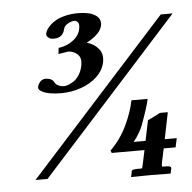

<svg xmlns="http://www.w3.org/2000/svg" viewBox="-51 -688 816 817"><g transform="rotate(-5 356.5 -280.0)"><path d="M662.1 -601.1H712.9L121.1 54.2H69.8ZM311 -569.8Q314.9 -588.4 309.1 -597.2Q303.2 -606 293.9 -606Q281.7 -606 266.4 -597.9Q251 -589.8 247.1 -575.2Q238.8 -538.1 200.2 -538.1Q185.5 -538.1 178 -544.2Q170.4 -550.3 169.7 -555.4Q168.9 -560.5 169.9 -564Q171.4 -570.8 176.3 -579.1Q181.2 -587.4 192.1 -597.9Q203.1 -608.4 218.5 -616.9Q233.9 -625.5 258.3 -631.3Q282.7 -637.2 312 -637.2Q360.8 -637.2 385.7 -620.8Q410.6 -604.5 404.8 -576.2Q397.9 -540.5 337.9 -508.8Q368.7 -500.5 387.7 -477.8Q406.7 -455.1 399.9 -419.9Q393.1 -385.7 364.7 -359.1Q336.4 -332.5 295.7 -318.4Q254.9 -304.2 210 -304.2Q186 -304.2 164.3 -307.9Q142.6 -311.5 127.9 -319.8Q113.3 -328.1 115.2 -338.9Q118.2 -352.1 127.4 -361.6Q136.7 -371.1 148.9 -371.1Q178.7 -371.1 188 -350.1Q191.9 -342.8 202.6 -337.9Q213.4 -333 227.1 -333Q233.4 -333 243.4 -336.7Q253.4 -340.3 266.4 -348.4Q279.3 -356.4 290.5 -373.5Q301.8 -390.6 306.2 -413.1Q313 -447.8 294.7 -462.9Q276.4 -478 255.9 -478Q254.4 -478 213.9 -471.2L216.8 -497.1Q252 -501.5 278.3 -521.5Q305.2 -541 311 -569.8ZM655.8 -184.1 632.8 -70.8H684.1L675.8 -32.2H625L612.8 24.9Q608.9 44.9 613.8 44.9H629.9Q649.9 44.9 649.9 54.2L645 77.1L560.1 76.2L476.1 77.1L481 54.2Q481 44.9 503.9 44.9H522Q525.4 44.9 526.9 41.5Q528.3 38.1 530.8 24.9L543 -32.2H402.8L398.9 -43Q441.4 -84 469.2 -141.1Q497.1 -200.2 505.9 -248H575.2Q569.3 -216.8 540 -137.2Q526.4 -103 500 -70.8H550.8L568.8 -157.2Q622.1 -183.1 622.1 -184.1Z"/></g></svg>

Font: Linux Libertine G
Style: Bold Italic
Weight: 700
Italic angle: -11.5°
Designer: Philipp H. Poll
Foundry: Philipp H. Poll
Version: Version 4.1.0